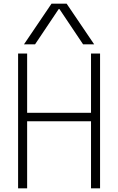

<svg xmlns="http://www.w3.org/2000/svg" viewBox="-20 -1020 640 1040"><path d="M78 0V-730H127V-409H473V-730H522V0H473V-363H127V0ZM110 -780 259 -1000H341L490 -780H430L302 -971H298L170 -780Z"/></svg>

Font: M PLUS Code Latin Expanded Light
Style: Regular
Weight: 300
Width: 7
Designer: Coji Morishita
Foundry: UNDERFOREST DESIGN
Version: Version 1.002; ttfautohint (v1.8.3)